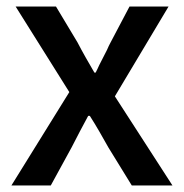

<svg xmlns="http://www.w3.org/2000/svg" viewBox="-20 -570 566 590"><path d="M15 0H136L200 -117C217 -150 234 -183 251 -214H256C276 -183 295 -149 313 -117L385 0H510L333 -274L498 -550H378L320 -440C316 -432 312 -425 309 -417L285 -370C282 -363 278 -355 274 -347H270C252 -378 234 -409 218 -440L152 -550H28L193 -287Z"/></svg>

Font: DAIFUKU Sans JP Medium
Style: Regular
Weight: 500
Designer: Original font ‘Source Han Sans JP’ : Ryoko NISHIZUKA  (kana, bopomofo & ideographs); Paul D. Hunt (Latin, Greek & Cyrill
Foundry: Daifuku
Version: Version 1.000